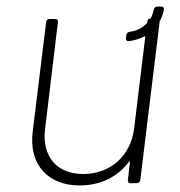

<svg xmlns="http://www.w3.org/2000/svg" viewBox="-20 -560 549 587"><path d="M473 -540H462C456 -540 452 -537 450 -530C448 -521 445 -512 441 -505C440 -503 438 -502 436 -502H435C433 -502 431 -498 430 -492C430 -491 430 -489 428 -488C413 -473 396 -465 377 -463C370 -462 367 -458 366 -452L365 -444C364 -438 368 -434 373 -434C389 -436 406 -441 420 -448C423 -450 425 -449 424 -446L390 -167C380 -85 319 -28 234 -28C154 -28 107 -82 118 -167L157 -492C158 -498 155 -502 149 -502H131C126 -502 121 -498 121 -492L80 -158C67 -55 129 7 223 7C287 7 339 -19 373 -64C375 -68 378 -67 377 -63L371 -10C370 -4 373 0 379 0H398C404 0 408 -4 409 -10L468 -493C468 -494 468 -497 470 -498C475 -508 479 -519 481 -530C482 -536 479 -540 473 -540Z"/></svg>

Font: Barlow ExtraLight
Style: Italic
Weight: 275
Italic angle: -7°
Designer: Jeremy Tribby
Foundry: Tribby Type
Version: Version 1.422;hotconv 1.0.109;makeotfexe 2.5.65596